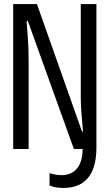

<svg xmlns="http://www.w3.org/2000/svg" viewBox="-20 -734 540 946"><path d="M45 0H121V-436C121 -509 116 -568 111 -631H117L344 0H387C387 92 341 129 284 129C265 129 242 125 224 119V180C242 188 266 192 292 192C396 192 453 130 455 0V-714H378V-256C378 -189 388 -109 389 -86H384L162 -714H45Z"/></svg>

Font: Noto Sans Mono ExtraCondensed
Style: Regular
Weight: 400
Width: 2
Designer: Monotype Design Team
Foundry: Monotype Imaging Inc.
Version: Version 2.014